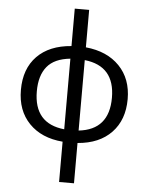

<svg xmlns="http://www.w3.org/2000/svg" viewBox="-64 -811 853 1103"><g transform="rotate(5 362.5 -260.0)"><path d="M669.9 -268.1Q669.9 -148.4 599.9 -75.2Q529.8 -2 404.8 7.8V240.2H318.8V7.8Q195.8 -2.4 125 -75.7Q54.2 -148.9 54.2 -268.1Q54.2 -390.1 124.5 -462.2Q194.8 -534.2 321.8 -543.9V-759.8H404.8V-543.9Q528.3 -531.7 599.1 -458.5Q669.9 -385.3 669.9 -268.1ZM146 -268.1Q146 -82 321.8 -64V-471.2Q230 -461.9 188 -410.4Q146 -358.9 146 -268.1ZM579.1 -268.1Q579.1 -451.2 404.8 -470.2V-64Q579.1 -83 579.1 -268.1Z"/></g></svg>

Font: Noto Sans Southeast Asian
Style: Regular
Weight: 400
Designer: Monotype Design Team
Foundry: Monotype Imaging Inc.
Version: Version 1.06 uh; ttfautohint (v1.4.1)